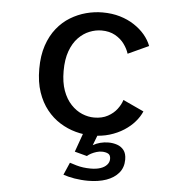

<svg xmlns="http://www.w3.org/2000/svg" viewBox="-52 -561 753 813"><g transform="rotate(5 325.0 -154.0)"><path d="M351.5 11Q317 11 282 1.5Q247 -8 215.2 -27.8Q183.5 -47.5 158.8 -78.5Q134 -109.5 119.5 -152.2Q105 -195 105 -251Q105 -307.5 119.5 -350.5Q134 -393.5 158.8 -424.2Q183.5 -455 215.2 -474.2Q247 -493.5 282 -502.8Q317 -512 351.5 -512Q392 -512 425.8 -502Q459.5 -492 486.2 -474.5Q513 -457 531.8 -434.8Q550.5 -412.5 560 -387.5L472 -347Q466 -367 451.2 -387.5Q436.5 -408 412 -421.8Q387.5 -435.5 354 -435.5Q328.5 -435.5 302.8 -425.2Q277 -415 255.5 -392.8Q234 -370.5 221.2 -335.2Q208.5 -300 208.5 -251Q208.5 -202.5 221.2 -167.5Q234 -132.5 255.5 -109.8Q277 -87 302.8 -76.2Q328.5 -65.5 354 -65.5Q388 -65.5 412.2 -78.8Q436.5 -92 451.2 -111.8Q466 -131.5 471.5 -150.5L560 -109.5Q550.5 -87 532 -65.5Q513.5 -44 486.8 -26.8Q460 -9.5 426 0.8Q392 11 351.5 11ZM351.5 203.5Q337 203.5 322.5 202.2Q308 201 294.2 198.8Q280.5 196.5 268.5 193.5Q256.5 190.5 246 187L269 134Q284 139 298 143Q312 147 327 149Q342 151 359 151Q382.5 151 399.8 145.2Q417 139.5 427 128.5Q437 117.5 437 103.5Q437 86.5 426.2 81Q415.5 75.5 399.5 75.5Q389 75.5 377.2 79Q365.5 82.5 355 88Q344.5 93.5 338 99.5L285.5 85.5L316 0H378.5L349 77L342.5 67Q348 58 360.2 50.8Q372.5 43.5 389.2 39Q406 34.5 424.5 34.5Q444 34.5 461.5 40.5Q479 46.5 490 60.8Q501 75 501 100.5Q501 134 481.8 157Q462.5 180 429 191.8Q395.5 203.5 351.5 203.5Z"/></g></svg>

Font: Trispace Thin
Style: Regular
Weight: 400
Version: Version 1.210